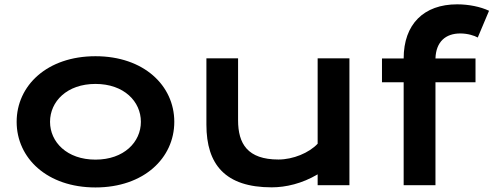

<svg xmlns="http://www.w3.org/2000/svg" viewBox="-20 -842 2244 873"><path d="M55.7 -288.1C55.7 -123 194.3 10.3 414.1 10.3C633.8 10.3 772.5 -123 772.5 -288.1C772.5 -453.1 633.8 -586.4 414.1 -586.4C194.3 -586.4 55.7 -453.1 55.7 -288.1ZM207.5 -288.1C207.5 -380.4 284.2 -460.4 414.1 -460.4C543.9 -460.4 620.6 -380.4 620.6 -288.1C620.6 -196.3 543.9 -116.2 414.1 -116.2C284.2 -116.2 207.5 -196.3 207.5 -288.1Z M918.5 -274.9C918.5 -93.8 1004.4 9.8 1215.3 9.8C1279.3 9.8 1353.5 -7.3 1424.3 -49.3V0H1568.8V-576.7H1424.3V-188.5C1385.3 -147 1313 -116.7 1246.1 -116.7C1105.5 -116.7 1062.5 -188.5 1062.5 -295.4V-576.7H918.5Z M1815.4 0H1960V-467.8H2142.1V-576.2H1960C1962.4 -652.8 2006.8 -689.9 2072.8 -689.9C2106.4 -689.9 2136.7 -680.2 2152.3 -671.4L2203.6 -793C2164.6 -811.5 2110.8 -822.3 2058.6 -822.3C1907.2 -822.3 1815.4 -732.4 1815.4 -576.2H1716.8V-467.8H1815.4Z"/></svg>

Font: Krona One
Style: Regular
Weight: 400
Designer: Yvonne Schüttler
Foundry: Yvonne Schüttler
Version: Version 1.002